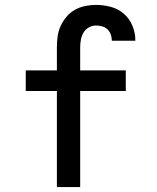

<svg xmlns="http://www.w3.org/2000/svg" viewBox="-20 -763 640 783"><path d="M307 0H212V-392H85V-476H212V-570Q212 -592 215 -614.5Q218 -637 227.5 -657.5Q237 -678 251.5 -695Q266 -712 285.5 -723Q305 -734 327.5 -738.5Q350 -743 372 -743Q402 -743 432 -735Q462 -727 485 -707Q508 -687 520 -658Q532 -629 532 -599V-597H436V-598Q436 -611 431.5 -623Q427 -635 418 -643.5Q409 -652 396.5 -655.5Q384 -659 372 -659Q356 -659 342 -651Q328 -643 320.5 -630Q313 -617 310 -601.5Q307 -586 307 -570V-476H493V-392H307Z"/></svg>

Font: Iosevka Fixed Curly Md Ex
Style: Regular
Weight: 500
Width: 7
Monospace: yes
Designer: Belleve Invis
Foundry: Belleve Invis
Version: Version 30.1.2